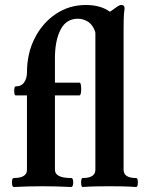

<svg xmlns="http://www.w3.org/2000/svg" viewBox="-20 -746 587 769"><path d="M35 3Q30 2 28.5 -6.5Q27 -15 28.5 -24Q30 -33 35 -33Q88 -33 88 -66V-364H43Q39 -364 37.5 -373Q36 -382 37.5 -391Q39 -400 43 -400Q66 -400 77 -416.5Q88 -433 88 -455Q88 -532 119 -593Q150 -654 203.5 -690Q257 -726 324 -726Q376 -726 411 -705Q446 -684 446 -652L367 -570Q367 -610 356 -631.5Q345 -653 327.5 -662Q310 -671 292 -671Q245 -671 222.5 -627Q200 -583 200 -512V-415H298Q303 -415 304.5 -402.5Q306 -390 304.5 -377Q303 -364 298 -364H200V-66Q200 -33 265 -33Q271 -33 272.5 -24Q274 -15 272.5 -6.5Q271 2 265 3Q208 0 150 0Q92 0 35 3ZM311 3Q307 3 305.5 -6.2Q304 -15.3 305.5 -24.2Q307 -33 311 -33Q362 -33 362 -66V-672Q383 -679 405 -690.5Q427 -702 446 -717Q453 -722 457.5 -724Q462 -726 466 -726Q479 -726 479 -713Q476 -692 475.5 -670.5Q475 -649 475 -628V-66Q475 -33 525 -33Q530 -33 531.5 -24.2Q533 -15.3 531.5 -6.2Q530 3 525 3Q498 1 471.5 0.5Q445 0 418 0Q391 0 364.5 0.5Q338 1 311 3Z"/></svg>

Font: Junicode VF
Style: Regular
Weight: 400
Designer: Peter S. Baker
Version: Version 2.213